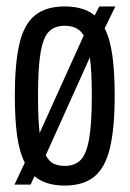

<svg xmlns="http://www.w3.org/2000/svg" viewBox="-20 -566 404 596"><path d="M25 7 57 -61Q40 -94 33 -145.5Q26 -197 26 -269Q26 -368 40 -429Q54 -490 88 -518Q122 -546 181 -546Q240 -546 274 -518L288 -546H338L305 -478Q322 -444 329 -392.5Q336 -341 336 -269Q336 -169 321.5 -107.5Q307 -46 273 -18Q239 10 181 10Q121 10 87 -19L75 7ZM98 -269Q98 -197 103 -153L240 -456Q230 -472 215.5 -479Q201 -486 181 -486Q150 -486 132 -468Q114 -450 106 -403Q98 -356 98 -269ZM181 -51Q212 -51 230 -69Q248 -87 256.5 -134Q265 -181 265 -269Q265 -344 259 -388L122 -84Q132 -65 146.5 -58Q161 -51 181 -51Z"/></svg>

Font: Georama Condensed
Style: Regular
Weight: 400
Width: 3
Designer: Jean-Baptiste Levee
Foundry: Production Type
Version: Version 1.000